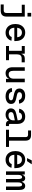

<svg xmlns="http://www.w3.org/2000/svg" viewBox="2240 -3010 920 5440"><g transform="rotate(90 2700.0 -290.0)"><path d="M106 150V65H268Q309 65 328.5 47Q348 29 348 -19V-447H114V-532H450V-13Q450 66 408 108Q366 150 279 150ZM345 -609V-714H449V-609Z M907 12Q832 12 776.5 -22.5Q721 -57 690.5 -119.5Q660 -182 660 -266Q660 -350 690.5 -412.5Q721 -475 775.5 -509.5Q830 -544 904 -544Q975 -544 1029 -511Q1083 -478 1113.5 -415Q1144 -352 1144 -264V-236H766Q770 -159 808 -120Q846 -81 908 -81Q955 -81 986 -103Q1017 -125 1029 -162L1135 -155Q1112 -79 1052.5 -33.5Q993 12 907 12ZM766 -317H1035Q1029 -385 993 -418Q957 -451 904 -451Q847 -451 811.5 -417Q776 -383 766 -317Z M1284 0V-85H1419V-447H1284V-532H1499L1505 -428Q1531 -532 1633 -532H1746V-444H1637Q1520 -444 1520 -316V-85H1686V0Z M2054 12Q1977 12 1931 -40Q1885 -92 1885 -188V-532H1986V-214Q1986 -142 2011 -109Q2036 -76 2087 -76Q2143 -76 2176 -113Q2209 -150 2209 -218V-532H2310V0H2215V-89Q2171 12 2054 12Z M2708 12Q2637 12 2586 -12Q2535 -36 2507 -76.5Q2479 -117 2475 -167L2578 -173Q2586 -129 2618 -104Q2650 -79 2709 -79Q2763 -79 2792.5 -94Q2822 -109 2822 -141Q2822 -161 2812 -174.5Q2802 -188 2774.5 -197.5Q2747 -207 2694 -217Q2615 -231 2570 -252.5Q2525 -274 2506.5 -305Q2488 -336 2488 -381Q2488 -451 2540.5 -497.5Q2593 -544 2695 -544Q2766 -544 2812.5 -520Q2859 -496 2884.5 -456.5Q2910 -417 2917 -371L2814 -365Q2806 -404 2775.5 -428.5Q2745 -453 2695 -453Q2641 -453 2616.5 -432Q2592 -411 2592 -381Q2592 -345 2620 -329Q2648 -313 2720 -300Q2801 -286 2845.5 -266Q2890 -246 2907.5 -216Q2925 -186 2925 -142Q2925 -70 2865 -29Q2805 12 2708 12Z M3228 12Q3178 12 3138 -6Q3098 -24 3074.5 -57Q3051 -90 3051 -134Q3051 -202 3092.5 -239.5Q3134 -277 3218 -294L3390 -330Q3390 -454 3282 -454Q3232 -454 3204 -431Q3176 -408 3166 -367L3060 -374Q3075 -450 3133 -497Q3191 -544 3282 -544Q3384 -544 3437.5 -486Q3491 -428 3491 -326V-116Q3491 -98 3498.5 -90.5Q3506 -83 3522 -83H3552V0Q3546 1 3532.5 2Q3519 3 3506 3Q3414 3 3397 -76Q3377 -37 3331.5 -12.5Q3286 12 3228 12ZM3243 -71Q3316 -71 3353 -108.5Q3390 -146 3390 -209V-250L3242 -220Q3194 -210 3175 -191.5Q3156 -173 3156 -142Q3156 -108 3179 -89.5Q3202 -71 3243 -71Z M3656 0V-85H3864V-559Q3864 -590 3847 -607.5Q3830 -625 3798 -625H3676V-710H3809Q3965 -710 3965 -554V-85H4144V0Z M4507 12Q4432 12 4376.5 -22.5Q4321 -57 4290.5 -119.5Q4260 -182 4260 -266Q4260 -350 4290.5 -412.5Q4321 -475 4375.5 -509.5Q4430 -544 4504 -544Q4575 -544 4629 -511Q4683 -478 4713.5 -415Q4744 -352 4744 -264V-236H4366Q4370 -159 4408 -120Q4446 -81 4508 -81Q4555 -81 4586 -103Q4617 -125 4629 -162L4735 -155Q4712 -79 4652.5 -33.5Q4593 12 4507 12ZM4366 -317H4635Q4629 -385 4593 -418Q4557 -451 4504 -451Q4447 -451 4411.5 -417Q4376 -383 4366 -317ZM4459 -596 4524 -730H4635L4545 -596Z M4836 0V-532H4924L4927 -453Q4941 -497 4967.5 -520.5Q4994 -544 5031 -544Q5110 -544 5130 -442Q5144 -490 5173.5 -517Q5203 -544 5244 -544Q5307 -544 5335.5 -500.5Q5364 -457 5364 -359V0H5266V-342Q5266 -406 5252.5 -431Q5239 -456 5211 -456Q5183 -456 5165.5 -428.5Q5148 -401 5148 -340V0H5052V-342Q5052 -403 5039.5 -429.5Q5027 -456 4998 -456Q4970 -456 4952 -428.5Q4934 -401 4934 -340V0Z"/></g></svg>

Font: Geist Mono Medium
Style: Regular
Weight: 500
Monospace: yes
Designer: Basement.studio, Andrés Briganti, Mateo Zaragoza
Foundry: Basement.studio, Vercel, Andrés Briganti, Guido Ferreyra, Mateo Zaragoza
Version: Version 1.500; ttfautohint (v1.8.4.7-5d5b)